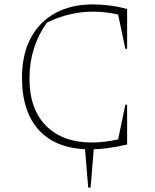

<svg xmlns="http://www.w3.org/2000/svg" viewBox="-20 -673 706 873"><path d="M391 6Q240 6 160 -78Q80 -162 80 -321Q80 -424 119 -498.5Q158 -573 230.5 -613Q303 -653 403 -653Q438 -653 478 -648Q518 -643 558 -632V-451H550L517 -607Q460 -620 405 -620Q294 -620 193 -570Q114 -459 114 -316Q114 -177 189.5 -101Q265 -25 397 -25Q425 -25 455 -28.5Q485 -32 517 -39L550 -197H558V-16Q466 6 391 6ZM381 180 365 -15H408L392 180Z"/></svg>

Font: Piazzolla Thin
Style: Regular
Weight: 100
Designer: Juan Pablo del Peral
Foundry: Huerta Tipografica
Version: Version 1.330